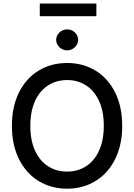

<svg xmlns="http://www.w3.org/2000/svg" viewBox="-20 -1081 775 1110"><path d="M368.2 9.8Q275.9 9.8 203.4 -34.4Q130.9 -78.6 89.8 -160.9Q48.8 -243.2 48.8 -353.5Q48.8 -464.4 89.8 -546.6Q130.9 -628.9 203.4 -672.9Q275.9 -716.8 368.2 -716.8Q459.5 -716.8 532 -672.9Q604.5 -628.9 645.5 -546.6Q686.5 -464.4 686.5 -353.5Q686.5 -243.2 645.5 -160.9Q604.5 -78.6 532 -34.4Q459.5 9.8 368.2 9.8ZM368.2 -618.2Q306.6 -618.2 258.3 -587.4Q210 -556.6 182.6 -497.1Q155.3 -437.5 155.3 -353.5Q155.3 -269.5 182.6 -210Q210 -150.4 258.3 -119.6Q306.6 -88.9 368.2 -88.9Q429.2 -88.9 477.3 -119.6Q525.4 -150.4 552.7 -210.2Q580.1 -270 580.1 -353.5Q580.1 -437.5 552.7 -497.1Q525.4 -556.6 477.3 -587.4Q429.2 -618.2 368.2 -618.2ZM304.7 -850.6Q304.7 -866.7 313.5 -880.6Q322.3 -894.5 336.9 -902.8Q351.6 -911.1 368.2 -911.1Q385.3 -911.1 399.9 -902.8Q414.6 -894.5 423.1 -880.6Q431.6 -866.7 431.6 -850.6Q431.6 -834.5 423.1 -820.6Q414.6 -806.6 399.9 -798.3Q385.3 -790 368.2 -790Q351.6 -790 336.9 -798.3Q322.3 -806.6 313.5 -820.6Q304.7 -834.5 304.7 -850.6ZM537.1 -987.3H210V-1060.5H537.1Z"/></svg>

Font: Pretendard GOV Medium
Style: Regular
Weight: 500
Designer: Base glyphs from Inter by Rasmus Andersson; Hangeul glyphs from Noto Sans CJK(Source Han Sans) by Jang Soo-young and Kan
Foundry: Kil Hyung-jin
Version: Version 1.309